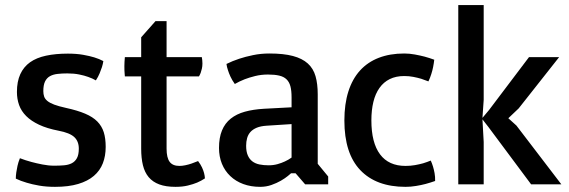

<svg xmlns="http://www.w3.org/2000/svg" viewBox="-20 -723 2232 753"><path d="M42 -22.5Q42 -33.7 43.9 -46.9Q45.4 -58.1 48.6 -72.5Q51.8 -86.9 58.1 -102.5Q79.6 -94.2 103 -87.9Q123 -82.5 146.5 -77.9Q169.9 -73.2 192.9 -73.2Q213.4 -73.2 231 -74.7Q248.5 -76.2 261.5 -82.8Q274.4 -89.4 281.7 -102.8Q289.1 -116.2 289.1 -140.1Q289.1 -168.9 271.2 -185.5Q253.4 -202.1 209.5 -210.4Q164.1 -219.2 133.1 -233.9Q102.1 -248.5 82.8 -267.8Q63.5 -287.1 54.9 -311Q46.4 -335 46.4 -362.3Q46.4 -403.3 59.6 -432.1Q72.8 -460.9 97.9 -478.8Q123 -496.6 160.4 -504.6Q197.8 -512.7 246.1 -512.7Q279.8 -512.7 305.9 -508.1Q332 -503.4 349.6 -498Q370.1 -491.7 385.3 -483.4Q383.8 -472.7 379.9 -460Q376.5 -449.2 370.8 -435.5Q365.2 -421.9 356 -407.7Q342.8 -415.5 325.7 -421.4Q311 -426.8 290.5 -430.9Q270 -435.1 243.7 -435.1Q223.1 -435.1 205.8 -433.1Q188.5 -431.2 176 -424.3Q163.6 -417.5 156.7 -403.6Q149.9 -389.6 149.9 -365.7Q149.9 -354 153.1 -344.5Q156.2 -335 165.8 -327.1Q175.3 -319.3 192.6 -312.7Q210 -306.2 238.8 -299.8Q283.7 -290 313.7 -277.3Q343.8 -264.6 361.6 -246.6Q379.4 -228.5 387 -204.3Q394.5 -180.2 394.5 -147Q394.5 -111.3 383.3 -82.5Q372.1 -53.7 348.1 -33.2Q324.2 -12.7 286.6 -1.5Q249 9.8 195.8 9.8Q161.6 9.8 133.5 4.9Q105.5 0 85 -6.3Q61 -13.2 42 -22.5Z M533.7 -423.3H469.7Q469.2 -428.7 468.8 -435.1Q468.3 -440.4 468 -447.8Q467.8 -455.1 467.8 -463.9Q467.8 -472.7 468.3 -480.2Q468.8 -487.8 469.7 -499H533.7V-576.7L589.8 -640.1H633.3V-499H771.5Q772.5 -494.1 773.2 -487.3Q773.9 -480.5 773.9 -474.1Q773.9 -462.9 771.7 -453.6Q769.5 -444.3 767.1 -437.5Q764.2 -429.7 760.3 -423.3H633.3V-140.1Q633.3 -104.5 645.3 -88.4Q657.2 -72.3 683.6 -72.3Q694.8 -72.3 707.3 -75Q719.7 -77.6 731 -81.5Q743.7 -85.9 756.8 -91.3Q766.6 -78.6 772.2 -66.4Q777.8 -54.2 780.3 -44.4Q783.2 -33.2 783.7 -23.4Q770 -14.2 752.9 -6.8Q737.8 -0.5 716.8 4.6Q695.8 9.8 668.5 9.8Q630.4 9.8 604.7 0.2Q579.1 -9.3 563.2 -28.1Q547.4 -46.9 540.5 -75Q533.7 -103 533.7 -139.6Z M838.9 -142.6Q838.9 -183.1 850.6 -211.4Q862.3 -239.7 885 -257.8Q907.7 -275.9 940.2 -284.9Q972.7 -293.9 1014.6 -296.4L1123.5 -302.2V-341.3Q1123.5 -367.7 1118.9 -384.8Q1114.3 -401.9 1103.5 -412.1Q1092.8 -422.4 1075 -426.5Q1057.1 -430.7 1030.8 -430.7Q1004.4 -430.7 980.7 -424.8Q957 -418.9 939.5 -412.1Q918.5 -403.8 900.9 -393.6Q890.1 -408.7 883.8 -422.6Q877.4 -436.5 874 -447.8Q869.6 -460.4 868.2 -472.2Q891.6 -483.9 918.5 -492.7Q941.9 -500.5 972.4 -506.8Q1002.9 -513.2 1036.6 -513.2Q1092.3 -513.2 1128.9 -503.4Q1165.5 -493.7 1187.3 -473.9Q1209 -454.1 1217.5 -424.1Q1226.1 -394 1226.1 -353V-80.6L1267.1 -30.8V0H1176.8L1139.2 -43.5H1121.6Q1119.1 -41 1108.6 -32.5Q1098.1 -23.9 1081.8 -14.4Q1065.4 -4.9 1044.7 2.4Q1023.9 9.8 1000.5 9.8Q963.9 9.8 934.1 -1.2Q904.3 -12.2 883.1 -32.5Q861.8 -52.7 850.3 -80.8Q838.9 -108.9 838.9 -142.6ZM945.3 -151.4Q945.3 -128.9 951.7 -114Q958 -99.1 969.5 -90.3Q981 -81.5 997.3 -78.1Q1013.7 -74.7 1033.7 -74.7Q1052.2 -74.7 1068.6 -79.3Q1085 -84 1097.2 -89.8Q1111.3 -96.2 1123.5 -105V-236.3L1025.4 -230Q1002.4 -228.5 987.1 -222.2Q971.7 -215.8 962.4 -205.6Q953.1 -195.3 949.2 -181.4Q945.3 -167.5 945.3 -151.4Z M1330.6 -250.5Q1330.6 -314.9 1346.2 -364Q1361.8 -413.1 1391.8 -446.3Q1421.9 -479.5 1465.6 -496.3Q1509.3 -513.2 1565.4 -513.2Q1585.9 -513.2 1606.9 -509.3Q1627.9 -505.4 1645 -501Q1664.6 -495.6 1683.1 -488.8Q1681.6 -475.1 1678.7 -460.4Q1676.3 -447.8 1671.6 -432.9Q1667 -418 1660.2 -403.8Q1647 -409.2 1631.8 -414.1Q1618.7 -418 1601.6 -421.4Q1584.5 -424.8 1565.4 -424.8Q1532.7 -424.8 1508.5 -412.8Q1484.4 -400.9 1468.3 -378.2Q1452.1 -355.5 1444.3 -323.2Q1436.5 -291 1436.5 -251Q1436.5 -163.1 1470.5 -117.7Q1504.4 -72.3 1570.3 -72.3Q1589.8 -72.3 1607.4 -75.4Q1625 -78.6 1639.2 -82.5Q1655.3 -87.4 1669.4 -93.3Q1674.3 -82.5 1678.2 -69.8Q1681.6 -58.6 1684.3 -44.2Q1687 -29.8 1686.5 -13.2Q1668.5 -6.8 1648.9 -1.5Q1632.3 2.9 1611.6 6.3Q1590.8 9.8 1570.3 9.8Q1455.6 9.8 1393.1 -55.7Q1330.6 -121.1 1330.6 -250.5Z M1777.3 -703.1H1877V-331.5L1872.1 -260.7L1897.9 -291.5L2054.7 -499H2172.9L2014.2 -297.9L1973.6 -259.3L2005.4 -230.5L2181.6 0H2063L1895 -225.6L1872.1 -254.9L1877 -166V0H1777.3Z"/></svg>

Font: Basic
Style: Regular
Weight: 400
Designer: Magnus Gaarde
Foundry: Magnus Gaarde
Version: Version 1.003; ttfautohint (v1.1) -l 6 -r 16 -G 0 -x 16 -D l